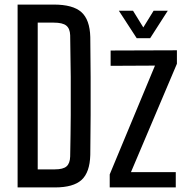

<svg xmlns="http://www.w3.org/2000/svg" viewBox="-20 -820 820 840"><path d="M57 0V-800H215Q299 -800 336 -767Q373 -734 375 -658Q376 -566 376.5 -483Q377 -400 376.5 -317Q376 -234 375 -142Q373 -66 337 -33Q301 0 220 0ZM145 -79H220Q256 -79 271 -92Q286 -105 287 -135Q289 -233 289.5 -316.5Q290 -400 289.5 -483.5Q289 -567 287 -666Q286 -695 270 -708Q254 -721 215 -721H145ZM460 0V-57L658 -533L464 -532V-599L754 -600V-541L553 -67H749V0ZM500 -773H562L607 -700L652 -773H714L637 -653H578Z"/></svg>

Font: Big Shoulders Text Medium
Style: Regular
Weight: 500
Designer: Patric King
Foundry: XO Type Co
Version: Version 1.000; ttfautohint (v1.8.2)